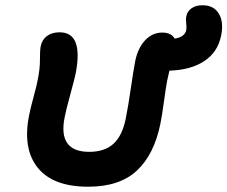

<svg xmlns="http://www.w3.org/2000/svg" viewBox="-20 -750 866 731"><path d="M315.9 -39.1Q181.6 -39.1 123.5 -111.6Q65.4 -184.1 90.8 -311Q95.7 -336.4 107.9 -381.3Q120.1 -426.3 123 -442.9Q132.3 -487.3 132.1 -522Q131.8 -556.6 134.8 -573.2Q139.6 -598.6 158.7 -612.8Q177.7 -627 207 -627Q298.3 -627 268.1 -470.2Q263.2 -446.8 247.1 -388.2Q231 -329.6 226.1 -303.2Q199.7 -171.9 319.8 -171.9Q378.9 -171.9 412.6 -203.1Q446.3 -234.4 459 -299.8Q468.3 -346.2 478 -413.3Q487.8 -480.5 495.1 -519Q505.4 -567.9 532.7 -596.9Q560.1 -626 598.1 -626Q631.8 -626 645 -603Q683.1 -608.9 689 -634.8Q690.9 -646 689 -661.4Q687 -676.8 689 -686Q691.9 -706.1 708.5 -718Q725.1 -730 751 -730Q793.9 -730 813.2 -698Q832.5 -666 821.8 -613.8Q809.1 -551.3 757.6 -517.3Q706.1 -483.4 625 -481Q618.7 -454.6 616.2 -441.9Q611.8 -418.9 604.2 -363.5Q596.7 -308.1 590.8 -279.8Q567.4 -162.6 501.5 -100.8Q435.5 -39.1 315.9 -39.1Z"/></svg>

Font: Shantell Sans Irregular
Style: Italic
Weight: 600
Italic angle: -11.31°
Designer: Stephen Nixon, Anya Danilova, Shantell Martin
Foundry: Arrow Type
Version: Version 1.006;[9816181b4]